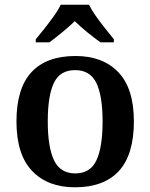

<svg xmlns="http://www.w3.org/2000/svg" viewBox="-20 -786 639 816"><path d="M298 10Q183 10 116.5 -59.5Q50 -129 50 -270Q50 -410 113.5 -479Q177 -548 301 -548Q417 -548 483 -479Q549 -410 549 -270Q549 -129 485.5 -59.5Q422 10 298 10ZM300 -49Q364 -49 390 -105Q416 -161 416 -270Q416 -379 389.5 -433.5Q363 -488 299 -488Q235 -488 209 -433.5Q183 -379 183 -270Q183 -161 209.5 -105Q236 -49 300 -49ZM132 -619Q148 -638 168.5 -664Q189 -690 208.5 -717Q228 -744 238 -766H358Q369 -744 388 -717Q407 -690 428 -664Q449 -638 464 -619V-606H407Q383 -623 351.5 -648.5Q320 -674 298 -696Q275 -674 244 -648.5Q213 -623 190 -606H132Z"/></svg>

Font: Noto Serif Thai SemiBold
Style: Regular
Weight: 600
Designer: Monotype Design Team
Foundry: Monotype Imaging Inc.
Version: Version 2.001; ttfautohint (v1.8.4.7-5d5b)